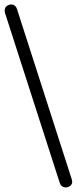

<svg xmlns="http://www.w3.org/2000/svg" viewBox="-33 -766 337 843"><path d="M229 36 -11 -709Q-16 -728 -5 -738Q6 -748 21 -746Q36 -744 42 -725L282 21Q288 39 276.5 49Q265 59 250 56.5Q235 54 229 36Z"/></svg>

Font: Chiron GoRound TC L
Style: Regular
Weight: 300
Designer: Ryoko NISHIZUKA 西塚涼子 (kana, bopomofo & ideographs); Paul D. Hunt (Latin, Greek & Cyrillic); Sandoll Communications 산돌커뮤니
Foundry: Adobe
Version: Version 1.000;hotconv 1.1.1;makeotfexe 2.6.0